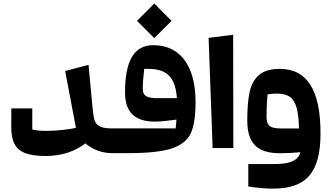

<svg xmlns="http://www.w3.org/2000/svg" viewBox="-20 -860 1924 1115"><path d="M673.3 29.3V-114.3H629.9C598.1 -114.3 574.7 -118.2 559.6 -126C544.4 -133.8 534.7 -145 529.8 -159.7C524.9 -174.3 521 -197.3 518.1 -228L494.1 -483.4L358.4 -447.8L420.9 -118.2C401.9 -112.8 376.5 -108.9 344.2 -105.5C311.5 -102.1 280.8 -100.1 252 -100.1C215.3 -100.1 187 -102.5 167.5 -107.9V-230.5H45.9L45.4 -125.5C44.9 -82.5 51.3 -48.8 64.5 -23.9C90.3 25.4 146 45.9 246.1 45.9C337.9 45.9 418.5 18.1 475.1 -27.3C522 10.3 573.7 29.3 629.9 29.3Z M1115.7 -267.6C1115.7 -483.4 1021.5 -597.7 871.1 -597.7C759.3 -597.7 706.1 -509.3 706.1 -323.2C706.1 -205.6 766.1 -153.8 879.4 -153.8C904.3 -153.8 937.5 -156.7 980 -162.1C984.9 -163.1 993.2 -164.1 1004.9 -165.5L1000 -114.3H630.4V29.3H727.5C840.3 29.3 924.3 20 979.5 1.5C1034.2 -17.6 1070.8 -47.4 1088.9 -87.9C1106.9 -128.4 1115.7 -188.5 1115.7 -267.6ZM894 -290C830.6 -290 809.1 -304.7 809.1 -344.2C809.1 -373 812 -411.6 817.4 -460H839.8C953.6 -460 998.5 -408.2 1007.3 -290ZM775.9 -738.8 876 -638.7 976.1 -738.8 876 -839.8Z M1214.8 0H1335L1334 -658.2L1191.4 -640.1Z M1421.9 92.8V223.1C1476.1 231.4 1523.4 235.4 1564.5 235.4C1760.3 235.4 1841.3 141.1 1841.3 -85C1841.3 -336.4 1764.2 -460 1604.5 -460C1551.3 -460 1510.7 -447.8 1483.4 -423.8C1456.1 -399.4 1438 -366.2 1429.2 -324.2C1420.4 -282.2 1416 -228 1416 -161.1C1416 -27.8 1473.6 29.8 1606 29.8C1649.4 29.8 1689 27.8 1725.1 23.9C1719.2 44.9 1707.5 60.1 1689.9 70.3C1654.3 90.3 1613.8 92.8 1555.7 92.8ZM1527.8 -188C1527.8 -229 1529.8 -270.5 1533.7 -312C1550.8 -314.9 1568.8 -316.4 1587.9 -316.4C1619.6 -316.4 1644.5 -310.5 1662.6 -298.3C1698.2 -273.9 1713.9 -219.2 1716.3 -113.8H1620.6C1594.7 -113.8 1575.2 -115.7 1562.5 -120.1C1536.6 -127.9 1527.8 -147 1527.8 -188Z"/></svg>

Font: SG Kara SemiBold
Style: Regular
Weight: 400
Designer: Damoon Khanjanzadeh
Version: Version 1.000